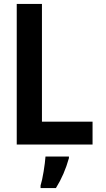

<svg xmlns="http://www.w3.org/2000/svg" viewBox="-20 -734 540 975"><path d="M450 0V-116H193V-714H65V0ZM264 221Q307 152 330 69V61H211Q209 91 201.5 137Q194 183 186 208V221Z"/></svg>

Font: Noto Sans Mono UI Condensed
Style: Bold
Weight: 700
Width: 3
Designer: Monotype Design team
Foundry: Monotype Imaging Inc.
Version: 1.000